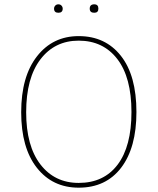

<svg xmlns="http://www.w3.org/2000/svg" viewBox="-20 -858 729 888"><path d="M344 -670Q233 -670 167 -583.5Q101 -497 101 -339Q101 -183 167 -97.5Q233 -12 344 -12Q460 -12 524 -96.5Q588 -181 588 -340Q588 -500 522.5 -585Q457 -670 344 -670ZM344 -691Q467 -691 539 -600Q611 -509 611 -340Q611 -175 540.5 -82.5Q470 10 344 10Q223 10 150.5 -82Q78 -174 78 -339Q78 -504 151 -597.5Q224 -691 344 -691ZM416 -838Q435 -838 435 -818Q435 -799 416 -799Q395 -799 395 -818Q395 -838 416 -838ZM270 -818Q270 -799 250 -799Q230 -799 230 -818Q230 -826 235.5 -832Q241 -838 250 -838Q259 -838 264.5 -832Q270 -826 270 -818Z"/></svg>

Font: FiraSans
Style: Regular
Weight: 150
Designer: Carrois Corporate & Edenspiekermann AG
Foundry: Carrois Corporate GbR & Edenspiekermann AG
Version: Version 3.106;PS 003.106;hotconv 1.0.70;makeotf.lib2.5.58329